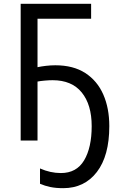

<svg xmlns="http://www.w3.org/2000/svg" viewBox="-20 -734 629 1003"><path d="M255 -315Q237 -315 214 -313Q191 -311 176 -308V0H88V-714H456V-636H176V-383Q194 -387 219.5 -390Q245 -393 269 -393Q363 -393 425.5 -352.5Q488 -312 519.5 -240.5Q551 -169 551 -75Q551 80 486 164.5Q421 249 310 249Q272 249 243 243Q214 237 189 226V146Q243 170 298 170Q380 170 419.5 103.5Q459 37 459 -75Q459 -187 407 -251Q355 -315 255 -315Z"/></svg>

Font: Noto Sans SemiCondensed
Style: Regular
Weight: 400
Width: 4
Designer: Monotype Design Team
Foundry: Monotype Imaging Inc.
Version: Version 2.013; ttfautohint (v1.8.4.7-5d5b)